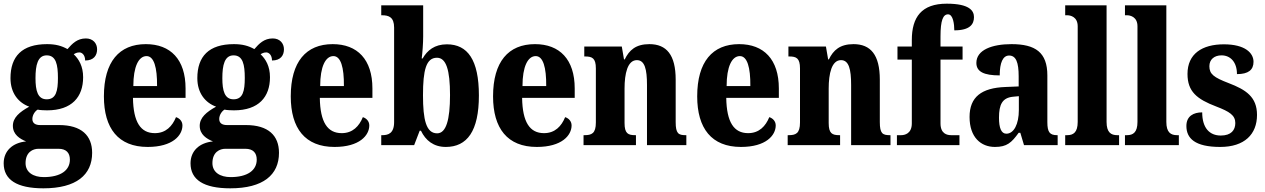

<svg xmlns="http://www.w3.org/2000/svg" viewBox="-27 -789 6879 1044"><path d="M209 235C388 235 474 162 474 42C474 -52 416 -109 294 -109H191C167 -109 149 -118 149 -142C149 -165 165 -186 178 -193C189 -190 216 -189 229 -189C364 -189 425 -262 425 -369C425 -429 402 -467 374 -494C382 -499 391 -504 405 -504C418 -504 436 -491 436 -460C484 -460 501 -489 501 -521C501 -553 479 -580 440 -580C393 -580 366 -552 340 -522C308 -540 275 -549 229 -549C92 -549 30 -482 30 -364C30 -282 74 -230 132 -209C79 -180 43 -149 43 -105C43 -57 81 -34 115 -20C42 -13 -7 31 -7 99C-7 188 64 235 209 235ZM227 -249C178 -249 166 -296 166 -364C166 -435 178 -488 227 -488C278 -488 288 -437 288 -365C288 -295 278 -249 227 -249ZM211 174C154 174 112 148 112 98C112 37 153 20 182 20H291C333 20 353 42 353 79C353 137 303 174 211 174Z M776 10C912 10 965 -53 965 -107C965 -130 949 -146 930 -152C910 -103 875 -65 815 -65C738 -65 698 -124 696 -257H982V-308C982 -466 900 -549 766 -549C621 -549 538 -453 538 -265C538 -91 616 10 776 10ZM827 -321H698C698 -427 727 -484 770 -484C810 -484 828 -423 827 -321Z M1225 235C1404 235 1490 162 1490 42C1490 -52 1432 -109 1310 -109H1207C1183 -109 1165 -118 1165 -142C1165 -165 1181 -186 1194 -193C1205 -190 1232 -189 1245 -189C1380 -189 1441 -262 1441 -369C1441 -429 1418 -467 1390 -494C1398 -499 1407 -504 1421 -504C1434 -504 1452 -491 1452 -460C1500 -460 1517 -489 1517 -521C1517 -553 1495 -580 1456 -580C1409 -580 1382 -552 1356 -522C1324 -540 1291 -549 1245 -549C1108 -549 1046 -482 1046 -364C1046 -282 1090 -230 1148 -209C1095 -180 1059 -149 1059 -105C1059 -57 1097 -34 1131 -20C1058 -13 1009 31 1009 99C1009 188 1080 235 1225 235ZM1243 -249C1194 -249 1182 -296 1182 -364C1182 -435 1194 -488 1243 -488C1294 -488 1304 -437 1304 -365C1304 -295 1294 -249 1243 -249ZM1227 174C1170 174 1128 148 1128 98C1128 37 1169 20 1198 20H1307C1349 20 1369 42 1369 79C1369 137 1319 174 1227 174Z M1792 10C1928 10 1981 -53 1981 -107C1981 -130 1965 -146 1946 -152C1926 -103 1891 -65 1831 -65C1754 -65 1714 -124 1712 -257H1998V-308C1998 -466 1916 -549 1782 -549C1637 -549 1554 -453 1554 -265C1554 -91 1632 10 1792 10ZM1843 -321H1714C1714 -427 1743 -484 1786 -484C1826 -484 1844 -423 1843 -321Z M2397 10C2513 10 2577 -76 2577 -270C2577 -463 2516 -548 2403 -548C2336 -548 2296 -515 2271 -471H2266C2270 -501 2274 -554 2274 -591V-760H2046V-706H2050C2087 -706 2116 -696 2116 -639V-125C2116 -63 2083 -54 2052 -54H2046V0H2225L2255 -78H2262C2287 -26 2330 10 2397 10ZM2350 -64C2290 -64 2273 -138 2273 -271C2273 -408 2290 -475 2349 -475C2399 -475 2420 -409 2420 -272C2420 -138 2399 -64 2350 -64Z M2892 10C3028 10 3081 -53 3081 -107C3081 -130 3065 -146 3046 -152C3026 -103 2991 -65 2931 -65C2854 -65 2814 -124 2812 -257H3098V-308C3098 -466 3016 -549 2882 -549C2737 -549 2654 -453 2654 -265C2654 -91 2732 10 2892 10ZM2943 -321H2814C2814 -427 2843 -484 2886 -484C2926 -484 2944 -423 2943 -321Z M3146 0H3431V-54H3427C3388 -54 3369 -63 3369 -120V-308C3369 -388 3385 -462 3436 -462C3479 -462 3491 -412 3491 -327V0H3705V-54H3701C3662 -54 3647 -63 3647 -125V-356C3647 -491 3597 -549 3504 -549C3430 -549 3394 -516 3370 -466H3366L3354 -536H3150V-482H3154C3193 -482 3213 -473 3213 -417V-123C3213 -63 3190 -54 3151 -54H3146Z M4002 10C4138 10 4191 -53 4191 -107C4191 -130 4175 -146 4156 -152C4136 -103 4101 -65 4041 -65C3964 -65 3924 -124 3922 -257H4208V-308C4208 -466 4126 -549 3992 -549C3847 -549 3764 -453 3764 -265C3764 -91 3842 10 4002 10ZM4053 -321H3924C3924 -427 3953 -484 3996 -484C4036 -484 4054 -423 4053 -321Z M4256 0H4541V-54H4537C4498 -54 4479 -63 4479 -120V-308C4479 -388 4495 -462 4546 -462C4589 -462 4601 -412 4601 -327V0H4815V-54H4811C4772 -54 4757 -63 4757 -125V-356C4757 -491 4707 -549 4614 -549C4540 -549 4504 -516 4480 -466H4476L4464 -536H4260V-482H4264C4303 -482 4323 -473 4323 -417V-123C4323 -63 4300 -54 4261 -54H4256Z M4850 0H5190V-54H5145C5122 -54 5087 -62 5087 -118V-465H5207V-536H5087V-591C5087 -679 5101 -711 5128 -711C5156 -711 5162 -656 5162 -624C5248 -624 5269 -658 5269 -696C5269 -731 5244 -769 5121 -769C4984 -769 4931 -696 4931 -571V-536H4853V-465H4931V-118C4931 -62 4892 -54 4873 -54H4850Z M5383 10C5448 10 5473 -13 5512 -67H5521L5541 0H5724V-54H5721C5681 -54 5668 -70 5668 -125V-379C5668 -504 5603 -549 5473 -549C5368 -549 5282 -518 5282 -447C5282 -399 5323 -379 5409 -379C5409 -448 5426 -487 5460 -487C5498 -487 5512 -449 5512 -374V-319L5440 -316C5310 -311 5245 -262 5245 -153C5245 -42 5307 10 5383 10ZM5445 -62C5417 -62 5405 -94 5405 -149C5405 -221 5423 -257 5481 -263L5513 -266V-191C5513 -114 5486 -62 5445 -62Z M5765 0H6058V-54H6048C6014 -54 5990 -69 5990 -126V-760H5765V-706H5776C5793 -706 5833 -698 5833 -646V-126C5833 -69 5809 -54 5776 -54H5765Z M6090 0H6383V-54H6373C6339 -54 6315 -69 6315 -126V-760H6090V-706H6101C6118 -706 6158 -698 6158 -646V-126C6158 -69 6134 -54 6101 -54H6090Z M6608 10C6740 10 6808 -59 6808 -164C6808 -262 6748 -301 6654 -337C6573 -368 6549 -386 6549 -429C6549 -466 6576 -488 6615 -488C6663 -488 6699 -452 6699 -386C6761 -386 6789 -409 6789 -453C6789 -501 6743 -548 6628 -548C6509 -548 6430 -496 6430 -387C6430 -291 6481 -250 6586 -210C6659 -182 6690 -162 6690 -120C6690 -82 6668 -52 6611 -52C6550 -52 6510 -93 6510 -178C6463 -178 6424 -158 6424 -104C6424 -37 6470 10 6608 10Z"/></svg>

Font: Noto Serif Sinhala Condensed ExtraBold
Style: Regular
Weight: 800
Width: 3
Designer: Jelle Bosma - Monotype Design Team
Foundry: Monotype Imaging Inc.
Version: Version 2.007